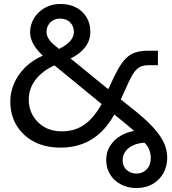

<svg xmlns="http://www.w3.org/2000/svg" viewBox="-20 -733 870 969"><path d="M668 216Q626 216 591 198Q556 180 536 148Q516 116 516 74Q516 33 536 2.5Q556 -28 588.5 -47.5Q621 -67 657 -72Q653 -76 644 -83.5Q635 -91 615 -108L557 -155Q527 -101 487 -63.5Q447 -26 397 -7Q347 12 285 12Q209 12 152.5 -17.5Q96 -47 64 -99.5Q32 -152 32 -222Q32 -268 51 -312Q70 -356 106.5 -392.5Q143 -429 196 -452Q181 -466 166 -484.5Q151 -503 141.5 -525Q132 -547 132 -571Q132 -609 152 -641.5Q172 -674 206.5 -693.5Q241 -713 285 -713Q331 -713 364.5 -695Q398 -677 417 -645.5Q436 -614 436 -572Q436 -529 409.5 -494.5Q383 -460 336 -438L526 -283L531 -292Q555 -347 575 -382.5Q595 -418 616 -439Q637 -460 664 -468.5Q691 -477 728 -477H777V-404H732Q707 -404 690.5 -397Q674 -390 660 -372Q646 -354 631 -322Q616 -290 594 -241L590 -231L640 -191Q708 -138 748 -95.5Q788 -53 806 -15Q824 23 824 63Q824 106 804.5 141Q785 176 750 196Q715 216 668 216ZM291 -70Q335 -70 370.5 -84.5Q406 -99 436 -129.5Q466 -160 493 -208L255 -403Q214 -385 184.5 -358Q155 -331 140 -299Q125 -267 125 -230Q125 -186 146 -149.5Q167 -113 204.5 -91.5Q242 -70 291 -70ZM669 143Q700 143 720.5 121.5Q741 100 741 64Q741 45 734 25Q727 5 709 -13Q678 -11 653 0Q628 11 613.5 30.5Q599 50 599 77Q599 106 619 124.5Q639 143 669 143ZM278 -486Q299 -496 316 -509Q333 -522 343 -538Q353 -554 353 -573Q353 -600 334.5 -619.5Q316 -639 283 -639Q262 -639 246.5 -629.5Q231 -620 223 -605Q215 -590 215 -573Q215 -554 224.5 -538.5Q234 -523 249 -510Q264 -497 278 -486Z"/></svg>

Font: MuseoModerno SemiBold
Style: Regular
Weight: 400
Version: Version 1.001